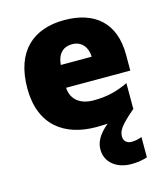

<svg xmlns="http://www.w3.org/2000/svg" viewBox="-118 -654 854 985"><g transform="rotate(-15 309.0 -161.5)"><path d="M447 91C447 62 459 38 540 -31V-168C479 -139 425 -126 356 -126C278 -126 238 -167 235 -225H576V-310C576 -479 476 -563 315 -563C152 -563 42 -472 42 -273C42 -76 166 10 333 10C355 10 375 9 393 8C339 53 323 91 323 127C323 197 382 240 458 240C494 240 521 234 543 227V119C529 125 508 130 488 130C465 130 447 116 447 91ZM322 -433C374 -433 402 -394 403 -345H239C244 -406 277 -433 322 -433Z"/></g></svg>

Font: Noto Sans Myanmar UI Black
Style: Regular
Weight: 900
Designer: Monotype Design Team
Foundry: Monotype Imaging Inc.
Version: Version 2.103